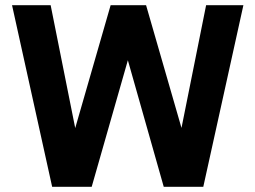

<svg xmlns="http://www.w3.org/2000/svg" viewBox="-20 -720 984 740"><path d="M181 0 26.4 -700H175.2L269.9 -226.4L406.4 -700H543L679.5 -227L774.4 -700H918.1L763.5 0H611.1L472.8 -487.8L333.4 0Z"/></svg>

Font: Red Hat Display VF
Style: Regular
Weight: 300
Designer: Pentagram, MCKL
Foundry: Pentagram, MCKL
Version: Version 1.023